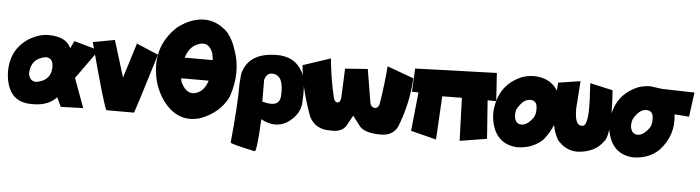

<svg xmlns="http://www.w3.org/2000/svg" viewBox="-52 -950 5064 1389"><g transform="rotate(5 2480.0 -255.5)"><path d="M268.6 -504.9Q398.4 -504.9 433.6 -422.9L459.5 -477.1L640.1 -426.3L486.8 -212.4L564.9 0L402.3 4.9L370.6 -62Q307.1 9.3 179.2 2.9Q17.1 -1.5 0.5 -196.3Q-8.3 -372.1 127.9 -460.9Q202.1 -504.9 268.6 -504.9ZM152.8 -215.3Q162.1 -159.2 209 -159.2Q312 -176.3 316.9 -267.6Q320.8 -341.8 265.1 -343.8Q154.8 -325.7 152.8 -215.3Z M750.5 -511.2 832.5 -245.1 911.6 -499 1069.8 -432.1Q946.3 -27.8 933.6 0.5H733.9Q716.8 -14.6 592.3 -481.9Z M1252 -276.9 1256.8 -250Q1304.7 -153.8 1375 -183.1Q1428.2 -202.6 1452.1 -276.9ZM1468.8 -427.7 1460.9 -475.1Q1429.2 -564 1352.1 -532.2Q1289.6 -509.8 1264.2 -427.7ZM1289.1 -696.3Q1442.4 -751.5 1557.6 -634.3Q1596.7 -584.5 1618.2 -515.6Q1676.3 -356.9 1614.3 -175.3Q1555.7 -52.7 1414.1 -1Q1253.4 45.9 1143.1 -103.5Q1108.4 -152.3 1084 -220.7Q1012.2 -476.1 1190.4 -640.1Q1239.7 -678.2 1289.1 -696.3Z M1681.6 -345.2Q1722.7 -513.2 1950.7 -504.4Q2081.1 -494.6 2129.9 -368.7Q2148.4 -301.3 2141.1 -187Q2141.1 -93.8 2045.9 -28.3Q1958.5 24.4 1855.5 -32.2Q1844.2 202.6 1828.1 202.6Q1655.3 166 1649.4 155.3Q1676.8 -121.1 1675.8 -270.5ZM1851.1 -317.9 1851.6 -190.9V-160.2Q1975.1 -124 1982.9 -209Q1991.7 -344.2 1930.4 -363.5Q1869.1 -382.8 1851.1 -317.9Z M2318.8 -514.2Q2333 -366.7 2362.3 -244.6Q2371.1 -194.8 2400.9 -201.7Q2418.5 -212.9 2418.9 -249L2427.2 -449.7L2591.3 -461.4L2630.9 -221.2Q2637.2 -187 2667.5 -185.1Q2693.4 -186.5 2699.7 -220.7Q2723.6 -372.1 2732.4 -493.2L2925.3 -422.9Q2914.6 -232.4 2845.2 -62Q2808.1 6.3 2718.3 2.9Q2608.9 1.5 2571.3 -43L2515.6 -115.7L2474.1 -40Q2442.4 10.7 2361.3 5.4Q2253.9 8.8 2207.5 -78.1Q2133.8 -272 2118.7 -447.8Z M2932.1 -494.6 3523.9 -514.2 3537.1 -311H3474.6L3494.6 -33.2L3298.3 -1.5L3287.6 -313L3145 -311.5L3127.4 3.9L2942.4 -43L2971.2 -324.2L2923.8 -325.2Z M3796.4 -515.1Q3928.2 -512.2 3980.5 -400.4Q3996.1 -355.5 3993.2 -301.3Q3993.2 -174.8 3901.4 -63Q3826.7 8.3 3710.9 8.3Q3575.7 -2.4 3535.6 -135.7Q3522.9 -178.7 3523.4 -233.4Q3538.6 -431.6 3710.4 -501Q3755.9 -515.1 3796.4 -515.1ZM3681.2 -215.3Q3688 -157.7 3733.9 -157.7Q3776.4 -157.7 3819.3 -218.3Q3834 -244.6 3832 -283.7Q3832 -341.3 3781.7 -341.3Q3730 -341.3 3688.5 -265.6Q3679.7 -240.2 3681.2 -215.3Z M4132.3 -507.8 4118.2 -310.1Q4117.2 -183.1 4168.9 -187.5Q4216.8 -178.2 4210.4 -367.7L4203.6 -499.5L4368.7 -462.4Q4390.6 -149.9 4342.8 -92.3Q4280.8 -2.9 4152.8 2.4Q4069.3 2.4 4008.8 -67.4Q3963.4 -142.6 3963.4 -244.6Q3960 -334 3971.7 -482.9Z M4639.6 -515.1Q4660.2 -512.7 4724.1 -503.4L4960.4 -497.6L4936.5 -320.3L4830.6 -328.1Q4850.6 -176.8 4744.6 -63Q4669.9 8.3 4554.2 8.3Q4418.9 -2.4 4378.9 -135.7Q4366.2 -178.7 4366.7 -233.4Q4381.8 -431.6 4553.7 -501Q4599.1 -515.1 4639.6 -515.1ZM4524.4 -215.3Q4531.2 -157.7 4577.1 -157.7Q4619.6 -157.7 4662.6 -218.3Q4677.2 -244.6 4675.3 -283.7Q4675.3 -341.3 4625 -341.3Q4573.2 -341.3 4531.7 -265.6Q4522.9 -240.2 4524.4 -215.3Z"/></g></svg>

Font: Lapsus Pro (theguybrush.com)
Style: Bold
Weight: 700
Designer: Jose Roses
Version: Version 1.00 February 9, 2018, initial release